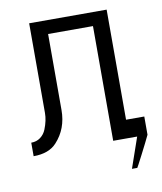

<svg xmlns="http://www.w3.org/2000/svg" viewBox="-75 -576 640 759"><g transform="rotate(-10 245.0 -196.5)"><path d="M393.6 122.1 436 0H339.8V-460.4H159.7V-155.3Q159.7 -80.1 112.3 -28.8Q81.1 5.4 19.5 5.4V-48.8Q41 -48.8 56.6 -60.5Q72.3 -72.3 79.6 -90.8Q93.3 -125 93.3 -155.3V-515.1H404.3V-73.2H477.5V0Q464.4 27.8 440.4 74.2Q416.5 120.6 415 122.1Z"/></g></svg>

Font: News Cycle
Style: Regular
Weight: 500
Version: Version 0.5.2